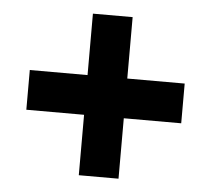

<svg xmlns="http://www.w3.org/2000/svg" viewBox="-42 -641 630 573"><g transform="rotate(5 273.5 -354.0)"><path d="M333 -412V-596H214V-412H41V-293H214V-112H333V-293H505V-412Z"/></g></svg>

Font: Noto Sans Lao SemiCondensed ExtraBold
Style: Regular
Weight: 800
Width: 4
Designer: Monotype Design Team
Foundry: Monotype Imaging Inc.
Version: Version 2.003